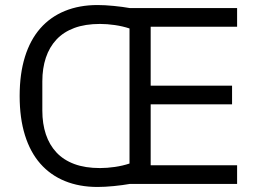

<svg xmlns="http://www.w3.org/2000/svg" viewBox="-20 -730 1025 762"><path d="M495 0Q467 5 431.5 8.5Q396 12 367 12Q295 12 237.5 -11.5Q180 -35 140 -80.5Q100 -126 79 -193.5Q58 -261 58 -349Q58 -437 79 -504.5Q100 -572 140 -617.5Q180 -663 237.5 -686.5Q295 -710 367 -710Q396 -710 431.5 -706.5Q467 -703 495 -698H921V-624H578V-390H901V-316H578V-74H921V0ZM377 -63Q405 -63 436 -67.5Q467 -72 494 -81V-617Q467 -626 436 -630.5Q405 -635 377 -635Q318 -635 275 -619Q232 -603 204 -573Q176 -543 162 -501Q148 -459 148 -407V-291Q148 -239 162 -197Q176 -155 204 -125Q232 -95 275 -79Q318 -63 377 -63Z"/></svg>

Font: IBM Plex Sans Thai
Style: Regular
Weight: 400
Designer: Mike Abbink, Paul van der Laan, Pieter van Rosmalen, Ben Mitchell, Mark Frömberg
Foundry: Bold Monday
Version: Version 1.1